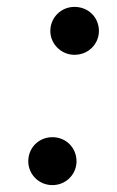

<svg xmlns="http://www.w3.org/2000/svg" viewBox="-20 -519 340 557"><path d="M126 -429C126 -392 157 -360 196 -360C237 -360 267 -392 267 -429C267 -468 237 -499 196 -499C157 -499 126 -468 126 -429ZM62 -51C62 -14 92 18 132 18C172 18 202 -14 202 -51C202 -90 172 -121 132 -121C92 -121 62 -90 62 -51Z"/></svg>

Font: Jost Medium
Style: Italic
Weight: 500
Italic angle: -5°
Version: Version 3.710